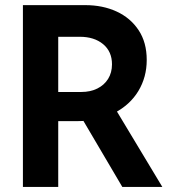

<svg xmlns="http://www.w3.org/2000/svg" viewBox="-20 -740 689 760"><path d="M168.7 -260.5V-375.9H301.6Q337.8 -375.9 365.3 -389.6Q392.7 -403.2 408 -427.9Q423.3 -452.6 423.3 -485.4Q423.3 -536 388.2 -565.2Q353 -594.4 295.8 -594.4H168.7V-719.7H317.7Q386.6 -719.7 441.6 -694.4Q496.6 -669 528.7 -620.5Q560.8 -572.1 560.8 -502.6Q560.8 -434.8 527.8 -379.9Q494.7 -325.1 432.8 -292.8Q370.8 -260.5 284.7 -260.5ZM70.7 0V-719.7H210.5V0ZM464.2 0 298.8 -280.8 403.6 -363.9 622.6 0Z"/></svg>

Font: Reddit Sans
Style: Regular
Weight: 400
Designer: Stephen Hutchings
Foundry: Reddit
Version: Version 1.014